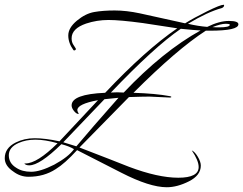

<svg xmlns="http://www.w3.org/2000/svg" viewBox="-29 -672 1022 807"><path d="M296 -209Q296 -204 302 -194L301 -193Q292 -193 282 -205.5Q272 -218 272 -229Q272 -276 413 -282Q583 -462 716 -553L572 -575Q476 -588 427 -588Q378 -588 333 -573Q272 -552 272 -511Q272 -495 279 -484.5Q286 -474 287 -472Q289 -468 290 -467Q290 -461 283 -460L280 -461Q258 -491 258 -523Q258 -555 294 -585Q330 -615 367 -621.5Q404 -628 453 -628Q502 -628 558.5 -616Q615 -604 749 -574Q784 -596 840.5 -624Q897 -652 911 -652Q913 -652 913 -650Q913 -642 903 -638Q844 -622 761 -572Q804 -562 842 -559Q893 -584 933 -584Q973 -584 973 -570Q973 -543 853 -543Q845 -543 836 -543Q715 -465 532 -282Q625 -279 684 -268Q691 -267 691 -264.5Q691 -262 685 -262L599 -266Q571 -266 513 -264Q352 -100 305 -52Q448 3 513 29Q635 75 720.5 75Q806 75 806 30Q806 3 777 -40Q790 -34 802.5 -13Q815 8 815 24Q815 65 765.5 90Q716 115 672 115Q600 115 481 54Q419 23 295 -41Q243 16 205 39Q156 71 91 71Q56 71 27 49Q-9 25 -9 -7Q-9 -50 37 -73Q73 -91 117 -91Q161 -91 221 -78Q231 -88 383 -251Q296 -235 296 -209ZM94 23Q79 23 73 15H78Q127 15 213 -70Q160 -85 120 -85Q80 -85 49 -71Q8 -53 8 -19.5Q8 14 39 33Q64 50 102 50Q140 50 199 20Q258 -12 282 -45Q263 -57 229 -66Q138 23 94 23ZM814 -544Q790 -545 731 -551Q620 -475 437 -283Q450 -284 464 -284L491 -283Q655 -456 814 -544ZM469 -261 410 -255Q378 -221 237 -74Q277 -62 292 -57Q353 -130 469 -261ZM937 -568Q937 -572 918.5 -572Q900 -572 864 -558Q872 -557 882 -557H892Q937 -557 937 -568Z"/></svg>

Font: Ruthie
Style: Regular
Weight: 400
Designer: Robert E. Leuschke
Foundry: Robert E. Leuschke
Version: Version 1.003